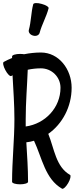

<svg xmlns="http://www.w3.org/2000/svg" viewBox="-64 -1160 509 1225"><path d="M189 -951C203 -1004 232 -1053 246 -1107C249 -1115 229 -1128 202 -1135C174 -1143 151 -1142 148 -1133C134 -1080 135 -1023 120 -969C116 -954 128 -938 147 -933C166 -927 185 -935 189 -951ZM8 -675C11 -677 14 -678 16 -680C21 -587 28 -493 28 -400C28 -267 13 -133 13 0C13 9 36 16 64 16C92 16 115 9 115 0C115 -84 109 -168 104 -252C121 -254 138 -257 153 -262C205 -151 224 -18 332 44C340 48 357 32 371 8C385 -16 390 -40 383 -44C292 -96 283 -210 244 -306C334 -369 393 -479 393 -600C393 -719 311 -825 197 -825C161 -825 125 -821 90 -814C83 -815 74 -816 64 -816C36 -816 13 -809 13 -800C13 -797 13 -793 13 -790C-5 -783 -23 -774 -40 -765C-48 -761 -43 -737 -30 -713C-17 -688 0 -671 8 -675ZM100 -400C100 -505 109 -610 113 -715C141 -721 169 -724 197 -724C266 -724 322 -669 322 -600C322 -473 224 -370 100 -353C100 -369 100 -384 100 -400Z"/></svg>

Font: Nupuram Condensed Medium
Style: Regular
Weight: 500
Width: 3
Designer: Santhosh Thottingal (santhosh.thottingal@gmail.com)
Foundry: SMC
Version: Version 1.000